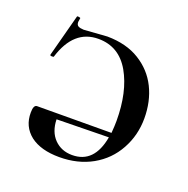

<svg xmlns="http://www.w3.org/2000/svg" viewBox="-86 -499 582 593"><g transform="rotate(20 204.5 -202.0)"><path d="M202.6 -7.8Q274.9 -7.8 291 -98.1L120.1 -95.2Q121.1 -54.7 144 -31.2Q167 -7.8 202.6 -7.8ZM167.5 11.7Q106.9 11.7 72.3 -14.6Q37.6 -42 38.1 -87.9Q38.1 -112.8 49.8 -112.8L293.9 -113.8Q295.9 -137.7 295.9 -153.8Q295.9 -249 260.7 -311Q225.1 -373 157.2 -373Q76.2 -373 45.9 -273.9Q45.9 -272.9 39.6 -272.9Q33.2 -272.9 34.2 -276.9L70.8 -415Q71.3 -417 77.1 -416Q83 -415 82 -413.1L80.1 -400.9Q80.1 -391.1 85.9 -387.7Q91.8 -384.3 104 -383.8L180.2 -389.2Q243.2 -388.7 286.6 -361.8Q330.1 -335 352.1 -290.5Q374 -246.1 374 -190.4Q374 -134.8 348.1 -87.9Q322.3 -41 275.4 -14.6Q228.5 11.7 167.5 11.7Z"/></g></svg>

Font: Cormorant-Medium
Style: Regular
Weight: 500
Designer: Christian Thalmann (Catharsis Fonts)
Version: Version 3.000